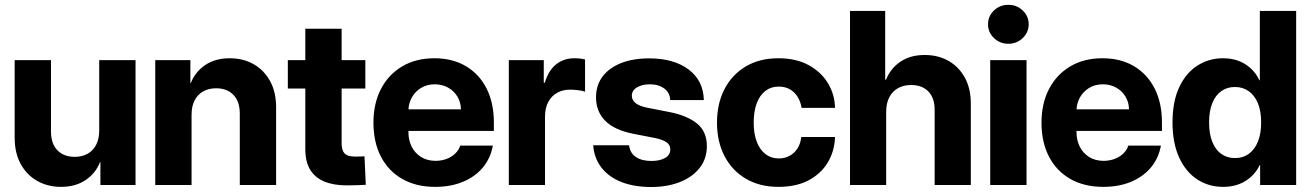

<svg xmlns="http://www.w3.org/2000/svg" viewBox="-20 -764 5414 793"><path d="M389.8 -226.2V-515.6H539.8V0H394.7V-94.1H392.8Q375.3 -48.5 333.7 -20.4Q292.1 7.8 232.2 7.8Q177.2 7.8 133.8 -16.7Q90.3 -41.3 65.5 -86.8Q40.6 -132.2 40.6 -194.7V-515.6H190.6V-221.1Q190.6 -170.6 217 -143.4Q243.4 -116.2 288.7 -116.2Q318.1 -116.2 340.8 -128.4Q363.5 -140.6 376.7 -165.1Q389.8 -189.6 389.8 -226.2Z M771.2 -289.5V0H621.2V-515.6H766.3V-421.5H768.3Q786.2 -467.3 827.6 -495.4Q868.9 -523.4 928.8 -523.4Q984.3 -523.4 1027.5 -498.9Q1070.7 -474.3 1095.6 -429Q1120.4 -383.6 1120.4 -320.9V0H970.4V-294.5Q970.4 -345 944.1 -372.2Q917.9 -399.4 872.4 -399.4Q843.3 -399.4 820.4 -387.2Q797.6 -375 784.4 -350.6Q771.2 -326.2 771.2 -289.5Z M1411.9 1.6Q1358.2 1.6 1319.9 -14.1Q1281.6 -29.7 1261.3 -62.7Q1241 -95.7 1241 -148V-645.3H1391V-173.6Q1391 -150.6 1397.6 -138.3Q1404.2 -126.1 1416.9 -121.6Q1429.6 -117.2 1447.3 -117.2Q1458.7 -117.2 1468.8 -117.6Q1478.9 -118 1485.4 -118.4L1490.8 -0.8Q1479.4 0 1459 0.8Q1438.7 1.6 1411.9 1.6ZM1168.8 -398.4V-515.6H1488.9V-398.4Z M1777.2 7.8Q1699 7.8 1641.8 -24.7Q1584.7 -57.1 1553.5 -116.7Q1522.4 -176.3 1522.4 -257.4Q1522.4 -336.4 1553.3 -396.2Q1584.3 -456 1640.9 -489.7Q1697.6 -523.4 1774.1 -523.4Q1849.4 -523.4 1904.7 -490.4Q1960 -457.4 1989.9 -397.9Q2019.8 -338.5 2019.8 -258V-223.2H1574.9V-312.3H1883.9Q1883 -343 1868.5 -366.2Q1854 -389.5 1829.8 -402.6Q1805.7 -415.8 1775.7 -415.8Q1743.7 -415.8 1719.1 -400.9Q1694.5 -385.9 1680.9 -361.2Q1667.2 -336.5 1666.9 -306.8V-219.1Q1666.6 -185.9 1680 -158.9Q1693.4 -131.9 1718.5 -115.9Q1743.7 -99.9 1779 -99.6Q1803.3 -99.9 1824 -107.5Q1844.7 -115.1 1859.7 -129.3Q1874.6 -143.5 1881 -162.7H2015.5Q2006.3 -111 1974.7 -72.7Q1943 -34.4 1892.5 -13.3Q1842.1 7.8 1777.2 7.8Z M2081.5 0V-515.6H2225.9V-422.3H2230.2Q2244.9 -472.3 2276.4 -497.9Q2307.9 -523.4 2353 -523.4Q2365.1 -523.4 2376.6 -522Q2388 -520.6 2396.4 -518.2V-385.4Q2386.2 -389.2 2367.9 -391.5Q2349.6 -393.8 2333.3 -393.6Q2305 -393.8 2281.6 -381Q2258.2 -368.1 2244.6 -343.2Q2231 -318.3 2231 -282.2V0Z M2887 -350.6H2747.9Q2747.5 -380.8 2723.6 -398.3Q2699.8 -415.8 2664.4 -415.8Q2632.2 -415.8 2610.9 -403.1Q2589.6 -390.3 2589.6 -368.6Q2589.6 -351.3 2604.2 -338.9Q2618.9 -326.5 2650.5 -319.7L2747 -300.8Q2818.8 -286.4 2859.2 -253.5Q2899.5 -220.5 2899.5 -160.7Q2899.5 -108.2 2869.6 -70.3Q2839.7 -32.3 2787.8 -12Q2735.9 8.4 2669.8 8.4Q2599.1 8.4 2546.9 -12.1Q2494.6 -32.6 2464.5 -71.2Q2434.3 -109.8 2430 -163.9H2578.2Q2582.3 -131.4 2606.6 -115.3Q2631 -99.2 2670.2 -99.2Q2705.5 -99.2 2727 -111.6Q2748.5 -124 2748.5 -146.5Q2748.5 -167 2730.8 -177.8Q2713.1 -188.6 2683.7 -194.3L2595.4 -211.5Q2517.5 -226.9 2479.6 -265.2Q2441.7 -303.6 2441.7 -362.1Q2441.7 -412.2 2468.8 -448.1Q2496 -484.1 2545.4 -503.5Q2594.8 -522.9 2661.4 -522.9Q2762.8 -522.9 2823.9 -477.2Q2885.1 -431.5 2887 -350.6Z M3195.6 7.8Q3117.9 7.8 3060.8 -25.7Q3003.7 -59.2 2972.5 -119.1Q2941.3 -179.1 2941.3 -257.4Q2941.3 -336.1 2972.3 -395.9Q3003.3 -455.7 3060.2 -489.6Q3117.1 -523.4 3194.8 -523.4Q3267.4 -523.4 3319.2 -495.4Q3371 -467.3 3399.3 -420.9Q3427.5 -374.6 3428.8 -318.6H3290.9Q3286.5 -344.4 3274.2 -364.2Q3261.9 -384 3242.3 -395.2Q3222.7 -406.4 3196 -406.4Q3164.5 -406.4 3141.3 -388.7Q3118.2 -370.9 3105.5 -337.6Q3092.9 -304.4 3092.9 -257.4Q3092.9 -211.1 3105.7 -178.1Q3118.6 -145 3141.8 -127.3Q3165 -109.6 3196.4 -109.6Q3220.9 -109.6 3240.9 -120.3Q3260.9 -131 3273.7 -150.9Q3286.5 -170.9 3289.4 -198.2H3428.8Q3426.9 -139.6 3398.9 -93Q3370.9 -46.3 3319.4 -19.2Q3268 7.8 3195.6 7.8Z M3640.1 -302.9V0H3490.7V-718.8H3636V-435H3639.7Q3657.7 -481.1 3698.6 -509Q3739.5 -536.9 3799.3 -536.9Q3854.8 -536.9 3897.7 -512.5Q3940.6 -488.1 3965.3 -442.7Q3990 -397.4 3989.7 -334.4V0H3840.3V-308Q3840.9 -358.5 3814.8 -385.7Q3788.7 -412.9 3742.9 -412.9Q3713.8 -412.9 3690.5 -400.7Q3667.3 -388.5 3653.9 -364.1Q3640.4 -339.6 3640.1 -302.9Z M4069.8 0V-515.6H4219.8V0ZM4144.8 -583.2Q4109.8 -583.2 4085.2 -606.9Q4060.6 -630.7 4060.8 -663.7Q4060.6 -697.2 4085.2 -720.7Q4109.8 -744.1 4144.8 -744.1Q4179.5 -744.1 4204.1 -720.7Q4228.6 -697.2 4228.8 -663.7Q4228.6 -630.7 4204.1 -606.9Q4179.5 -583.2 4144.8 -583.2Z M4536.5 7.8Q4458.3 7.8 4401.1 -24.7Q4343.9 -57.1 4312.8 -116.7Q4281.6 -176.3 4281.6 -257.4Q4281.6 -336.4 4312.6 -396.2Q4343.6 -456 4400.2 -489.7Q4456.8 -523.4 4533.4 -523.4Q4608.7 -523.4 4664 -490.4Q4719.2 -457.4 4749.2 -397.9Q4779.1 -338.5 4779.1 -258V-223.2H4334.2V-312.3H4643.2Q4642.3 -343 4627.8 -366.2Q4613.3 -389.5 4589.1 -402.6Q4564.9 -415.8 4535 -415.8Q4502.9 -415.8 4478.4 -400.9Q4453.8 -385.9 4440.1 -361.2Q4426.5 -336.5 4426.2 -306.8V-219.1Q4425.9 -185.9 4439.3 -158.9Q4452.6 -131.9 4477.8 -115.9Q4502.9 -99.9 4538.3 -99.6Q4562.6 -99.9 4583.3 -107.5Q4604 -115.1 4618.9 -129.3Q4633.9 -143.5 4640.2 -162.7H4774.8Q4765.6 -111 4733.9 -72.7Q4702.2 -34.4 4651.8 -13.3Q4601.4 7.8 4536.5 7.8Z M5031.4 7.8Q4972.2 7.8 4924.9 -23Q4877.6 -53.8 4850.3 -113.2Q4822.9 -172.6 4822.7 -258.4Q4822.9 -346.8 4851.3 -405.7Q4879.7 -464.6 4927 -494Q4974.2 -523.4 5030.9 -523.4Q5084.7 -523.4 5123.7 -498.5Q5162.7 -473.5 5181.4 -432.4H5183.4V-718.8H5333.4V0H5184.6V-81.6H5182.6Q5162.4 -40.1 5123.5 -16.2Q5084.7 7.8 5031.4 7.8ZM5080.5 -111.1Q5114 -111.1 5138.4 -129.1Q5162.9 -147.1 5175.9 -180.3Q5189 -213.5 5188.7 -258.4Q5189 -303.8 5175.8 -336.5Q5162.6 -369.2 5138.1 -387Q5113.7 -404.7 5080.5 -404.7Q5048.3 -404.7 5024.3 -387.7Q5000.3 -370.8 4987.1 -338.3Q4973.8 -305.8 4973.8 -258.4Q4973.8 -210.9 4987.1 -178.1Q5000.3 -145.2 5024.3 -128.2Q5048.3 -111.1 5080.5 -111.1Z"/></svg>

Font: Inter Display V
Style: Regular
Weight: 400
Designer: Rasmus Andersson
Foundry: rsms
Version: Version 3.015;git-src